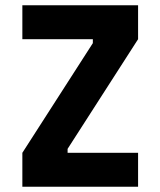

<svg xmlns="http://www.w3.org/2000/svg" viewBox="-20 -710 610 730"><path d="M65 -561V-690H505V-561L237 -144V-129H505V0H65V-129L333 -546V-561Z"/></svg>

Font: TypoPRO Titillium Maps
Style: 999 wt
Weight: 900
Designer: Campivisivi
Foundry: Accademia di Belle Arti di Urbino and students of MA course of Visual design
Version: Version 001.001